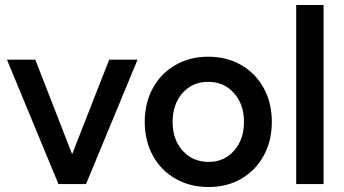

<svg xmlns="http://www.w3.org/2000/svg" viewBox="-20 -740 1383 772"><path d="M8 -500H122L270 -120L419 -500H533L326 0H215Z M562 -250Q562 -326 594.5 -385.5Q627 -445 685 -478.5Q743 -512 817 -512Q892 -512 950 -478.5Q1008 -445 1040.5 -385.5Q1073 -326 1073 -250Q1073 -174 1040.5 -114.5Q1008 -55 950.5 -21.5Q893 12 819 12Q744 12 685.5 -21.5Q627 -55 594.5 -114.5Q562 -174 562 -250ZM819 -89Q881 -89 921 -134Q961 -179 961 -250Q961 -321 920.5 -366Q880 -411 817 -411Q754 -411 714 -366Q674 -321 674 -250Q674 -179 714.5 -134Q755 -89 819 -89Z M1171 -720H1281V0H1171Z"/></svg>

Font: Oak Sans SemiBold
Style: Regular
Weight: 600
Designer: Erik Kennedy, Walven
Foundry: Erik Kennedy, Walven
Version: Version 1.000